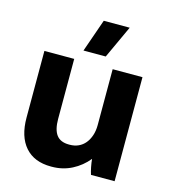

<svg xmlns="http://www.w3.org/2000/svg" viewBox="-111 -825 828 927"><g transform="rotate(15 303.5 -362.0)"><path d="M228.4 11H232.4Q287 11 332.8 -12.5Q378.6 -36 411.2 -76Q412.6 -58.4 416.9 -36.5Q421.2 -14.6 426.2 0H544.2V-520H395.2V-240.8Q395.2 -212.2 387.4 -188.8Q379.6 -165.4 365.8 -148.6Q352 -131.8 332.4 -122.9Q312.8 -114 288.6 -114H285.4Q242.2 -114 222.6 -140.3Q203 -166.6 203 -219.8V-520H54V-187Q54 -92 99.3 -40.5Q144.6 11 228.4 11ZM347 -570.6 422.8 -734.8H293.2L235.8 -570.6Z"/></g></svg>

Font: Fixel Variable
Style: Regular
Weight: 100
Width: 3
Designer: AlfaBravo + MacPaw
Foundry: Kyrylo Tkachov, Marchela Mozhyna, Serhii Makarenko, Maria Weinstein, Zakhar Kryvoshyya
Version: Version 1.211